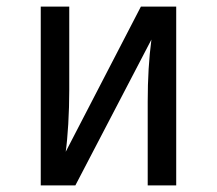

<svg xmlns="http://www.w3.org/2000/svg" viewBox="-20 -560 655 580"><path d="M512.3 -540V0H426.2V-252.8Q426.2 -356.4 437.4 -440.5L207.7 0H103.1V-540H189.2V-287.7Q189.2 -236.4 186.2 -185.1Q183.1 -133.8 178.5 -101.5L405.6 -540Z"/></svg>

Font: Fira Code Fixed
Style: Regular
Weight: 400
Monospace: yes
Designer: Carrois Corporate, Edenspiekermann AG, Nikita Prokopov
Foundry: Carrois Corporate, Edenspiekermann AG, Nikita Prokopov
Version: Version 5.002